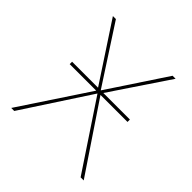

<svg xmlns="http://www.w3.org/2000/svg" viewBox="-148 -622 727 727"><g transform="rotate(45 215.0 -259.0)"><path d="M224.8 -273.9H369.5V-286.7H227.3L382.7 -518.3H366.6L213.4 -286.7H213.4L63 -518.3H46.9L199 -286.7H59.9V-273.9H202L20.7 0H36.9L213 -269.7L392.3 0H408.9Z"/></g></svg>

Font: Fira Sans Hair
Style: Regular
Weight: 100
Designer: bBox Type GmbH & Carrois Corporate GbR & Edenspiekermann AG
Foundry: bBox Type GmbH & Carrois Corporate GbR & Edenspiekermann AG
Version: Version 4.300;PS 004.300;hotconv 1.0.88;makeotf.lib2.5.64775